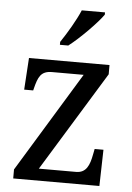

<svg xmlns="http://www.w3.org/2000/svg" viewBox="-54 -807 581 848"><g transform="rotate(5 236.5 -383.0)"><path d="M191 -619V-606H228C279 -645 353 -721 377 -756V-766H274C255 -721 220 -662 191 -619ZM37 0H419L423 -161H384L379 -136C370 -88 356 -53 311 -53H146L417 -495V-536H60L51 -395H91L93 -403C106 -455 117 -483 167 -483H307L37 -40Z"/></g></svg>

Font: Noto Serif Thai SemiCondensed
Style: Regular
Weight: 400
Width: 4
Designer: Monotype Design Team
Foundry: Monotype Imaging Inc.
Version: Version 2.002